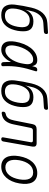

<svg xmlns="http://www.w3.org/2000/svg" viewBox="1110 -1880 780 3040"><g transform="rotate(90 1500.0 -360.0)"><path d="M480 -665 343 -656Q305 -654 274.5 -638.5Q244 -623 220.5 -598Q197 -573 180.5 -540Q164 -507 156 -468L133 -366Q142 -393 158 -417Q174 -441 196.5 -459.5Q219 -478 249.5 -488.5Q280 -499 319 -499Q366 -499 398 -486Q430 -473 448.5 -447.5Q467 -422 472.5 -384Q478 -346 474 -297Q472 -274 468 -249Q464 -224 457 -201Q431 -102 372.5 -46Q314 10 219 10Q122 10 82 -45.5Q42 -101 53 -201Q61 -268 73 -334.5Q85 -401 101 -468Q114 -523 135 -568Q156 -613 185.5 -645.5Q215 -678 254.5 -697.5Q294 -717 345 -720L492 -730Q508 -731 514 -722.5Q520 -714 518 -698Q515 -681 506 -674Q497 -667 480 -665ZM229 -48Q293 -48 333 -88.5Q373 -129 393 -201Q400 -224 404 -249Q408 -274 410 -297Q415 -368 390 -404.5Q365 -441 298 -441Q265 -441 238.5 -428.5Q212 -416 191 -393.5Q170 -371 155 -341.5Q140 -312 130 -277Q123 -254 119.5 -229Q116 -204 115 -181Q113 -151 119 -126.5Q125 -102 139 -84.5Q153 -67 175.5 -57.5Q198 -48 229 -48Z M764 10Q724 10 696.5 -5Q669 -20 653 -48Q637 -76 634 -117.5Q631 -159 640 -212Q652 -282 677 -345Q702 -408 739 -456Q776 -504 824.5 -532Q873 -560 932 -560Q979 -560 1001 -536Q1021 -513 1027 -479Q1034 -503 1041 -528Q1047 -545 1058 -552.5Q1069 -560 1085 -560Q1102 -560 1107 -552.5Q1112 -545 1106 -528Q1085 -463 1069 -402Q1053 -341 1042.5 -280Q1032 -219 1028.5 -155.5Q1025 -92 1028 -21Q1030 -6 1022.5 2Q1015 10 998.5 10Q982 10 974 2Q966 -6 964 -21Q960 -86 962 -145Q950 -119 934 -95Q904 -49 861.5 -19.5Q819 10 764 10ZM777 -55Q813 -55 846.5 -76.5Q880 -98 907 -133.5Q934 -169 953 -214Q971 -254 980 -296Q983 -313 987 -331L993 -367Q999 -401 995 -429.5Q991 -458 975 -476.5Q959 -495 922 -495Q883 -495 847.5 -472Q812 -449 783.5 -409Q755 -369 734.5 -317.5Q714 -266 704 -209Q691 -136 709.5 -95.5Q728 -55 777 -55Z M1680 -665 1543 -656Q1505 -654 1474.5 -638.5Q1444 -623 1420.5 -598Q1397 -573 1380.5 -540Q1364 -507 1356 -468L1333 -366Q1342 -393 1358 -417Q1374 -441 1396.5 -459.5Q1419 -478 1449.5 -488.5Q1480 -499 1519 -499Q1566 -499 1598 -486Q1630 -473 1648.5 -447.5Q1667 -422 1672.5 -384Q1678 -346 1674 -297Q1672 -274 1668 -249Q1664 -224 1657 -201Q1631 -102 1572.5 -46Q1514 10 1419 10Q1322 10 1282 -45.5Q1242 -101 1253 -201Q1261 -268 1273 -334.5Q1285 -401 1301 -468Q1314 -523 1335 -568Q1356 -613 1385.5 -645.5Q1415 -678 1454.5 -697.5Q1494 -717 1545 -720L1692 -730Q1708 -731 1714 -722.5Q1720 -714 1718 -698Q1715 -681 1706 -674Q1697 -667 1680 -665ZM1429 -48Q1493 -48 1533 -88.5Q1573 -129 1593 -201Q1600 -224 1604 -249Q1608 -274 1610 -297Q1615 -368 1590 -404.5Q1565 -441 1498 -441Q1465 -441 1438.5 -428.5Q1412 -416 1391 -393.5Q1370 -371 1355 -341.5Q1340 -312 1330 -277Q1323 -254 1319.5 -229Q1316 -204 1315 -181Q1313 -151 1319 -126.5Q1325 -102 1339 -84.5Q1353 -67 1375.5 -57.5Q1398 -48 1429 -48Z M1945 -483Q1951 -517 1971 -533.5Q1991 -550 2025 -550H2246Q2280 -550 2293 -533.5Q2306 -517 2301 -483L2220 -22Q2217 -6 2207.5 2Q2198 10 2182 10Q2165 10 2159 2Q2153 -6 2155 -22L2232 -457Q2235 -474 2228 -482.5Q2221 -491 2204 -491H2046Q2029 -491 2019 -482.5Q2009 -474 2005 -457L1952 -197Q1944 -154 1930.5 -119.5Q1917 -85 1896.5 -59Q1876 -33 1846.5 -17.5Q1817 -2 1776 3Q1760 5 1753 -3Q1746 -11 1749 -28Q1751 -42 1759 -49Q1767 -56 1783 -60Q1808 -65 1825.5 -76.5Q1843 -88 1855 -105.5Q1867 -123 1874.5 -146.5Q1882 -170 1888 -197Z M2618 10Q2565 10 2528.5 -10.5Q2492 -31 2471.5 -68.5Q2451 -106 2446.5 -158.5Q2442 -211 2453 -275Q2465 -340 2487.5 -392.5Q2510 -445 2544 -482Q2578 -519 2622.5 -539.5Q2667 -560 2720 -560Q2774 -560 2810.5 -539.5Q2847 -519 2867 -482Q2887 -445 2891 -393Q2895 -341 2884 -277Q2873 -212 2849.5 -159Q2826 -106 2792 -68.5Q2758 -31 2714.5 -10.5Q2671 10 2618 10ZM2630 -55Q2666 -55 2697 -70.5Q2728 -86 2752.5 -115Q2777 -144 2794 -185.5Q2811 -227 2820 -277Q2828 -327 2826 -367Q2824 -407 2810.5 -435.5Q2797 -464 2772 -479.5Q2747 -495 2709 -495Q2671 -495 2639.5 -479.5Q2608 -464 2584 -435Q2560 -406 2543 -365.5Q2526 -325 2517 -275Q2509 -225 2511.5 -184.5Q2514 -144 2528 -115Q2542 -86 2567.5 -70.5Q2593 -55 2630 -55Z"/></g></svg>

Font: Maple Mono ExtraLight
Style: Italic
Weight: 275
Italic angle: -10°
Monospace: yes
Designer: subframe7536
Version: Version 7.000